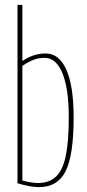

<svg xmlns="http://www.w3.org/2000/svg" viewBox="-20 -760 357 790"><path d="M52 -6V-740H72V-509Q117 -540 168 -540Q224 -540 253.5 -472Q283 -404 283 -277Q283 -121 250 -55.5Q217 10 140 10Q105 10 52 -6ZM72 -17Q113 -7 136 -7Q182 -7 210 -33Q238 -59 250.5 -118Q263 -177 263 -277Q263 -395 237 -458.5Q211 -522 164 -522Q140 -522 119.5 -514.5Q99 -507 72 -489Z"/></svg>

Font: Georama Condensed Thin
Style: Regular
Weight: 100
Width: 3
Designer: Jean-Baptiste Levee
Foundry: Production Type
Version: Version 1.000